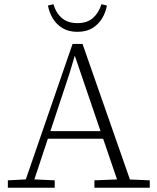

<svg xmlns="http://www.w3.org/2000/svg" viewBox="-20 -885 741 905"><path d="M17 0V-35L113 -40H130L238 -35V0ZM88 0 322 -678H369L606 0H545L331 -627H334L306 -534L129 0ZM192 -231V-267H487V-231ZM425 0V-35L549 -40H569L686 -35V0ZM206 -859 232 -865Q243 -825 271 -800.5Q299 -776 345 -776Q391 -776 418.5 -800.5Q446 -825 458 -865L484 -859Q478 -826 461 -798Q444 -770 415.5 -752.5Q387 -735 345 -735Q303 -735 274.5 -752.5Q246 -770 229 -798Q212 -826 206 -859Z"/></svg>

Font: Source Serif 4 Light
Style: Regular
Weight: 300
Designer: Frank Grießhammer
Foundry: Adobe Systems Incorporated
Version: Version 4.004;hotconv 1.0.116;makeotfexe 2.5.65601